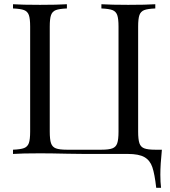

<svg xmlns="http://www.w3.org/2000/svg" viewBox="-20 -728 805 908"><path d="M633.3 -602.1V-106Q633.3 -68.4 639.4 -50.5Q645.5 -32.7 662.4 -26.4Q679.2 -20 714.4 -20H745.6Q738.3 50.3 738.3 98.1Q738.3 133.8 741.7 160.2H718.8Q711.4 94.7 700.4 62.5Q689.5 30.3 663.1 15.1Q636.7 0 584.5 0H379.4Q362.3 0 299.8 -1Q219.7 -2.9 169.4 -2.9Q83.5 -2.9 41.5 0V-20Q77.6 -21.5 94 -27.8Q110.4 -34.2 116.5 -51.3Q122.6 -68.4 122.6 -106V-602.1Q122.6 -639.6 116.5 -656.7Q110.4 -673.8 94 -680.2Q77.6 -686.5 41.5 -688V-708Q83 -705.1 169.4 -705.1Q250.5 -705.1 296.4 -708V-688Q260.3 -686.5 243.9 -680.2Q227.5 -673.8 221.4 -656.7Q215.3 -639.6 215.3 -602.1V-106Q215.3 -68.4 221.4 -50.5Q227.5 -32.7 244.4 -26.4Q261.2 -20 296.4 -20H459.5Q494.6 -20 511.5 -26.4Q528.3 -32.7 534.4 -50.5Q540.5 -68.4 540.5 -106V-602.1Q540.5 -639.6 534.4 -656.7Q528.3 -673.8 512 -680.2Q495.6 -686.5 459.5 -688V-708Q506.3 -705.1 586.4 -705.1Q672.4 -705.1 714.4 -708V-688Q678.2 -686.5 661.9 -680.2Q645.5 -673.8 639.4 -656.7Q633.3 -639.6 633.3 -602.1Z"/></svg>

Font: Playfair Display SC
Style: Regular
Weight: 400
Designer: Claus Eggers Sørensen
Foundry: Claus Eggers Sørensen
Version: Version 1.004;PS 001.004;hotconv 1.0.70;makeotf.lib2.5.58329